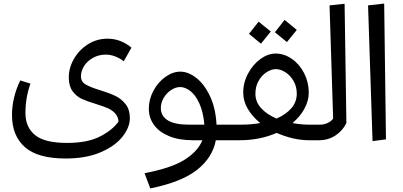

<svg xmlns="http://www.w3.org/2000/svg" viewBox="-20 -783 2248 1072"><path d="M540 -279Q592 -263 625 -247Q658 -231 681.5 -201Q705 -171 705 -123Q705 -72 663.5 -19.5Q622 33 541 67.5Q460 102 347 102Q191 102 119 38.5Q47 -25 47 -141Q47 -238 93 -334L150 -316Q122 -238 122 -152Q122 -73 175.5 -29Q229 15 354 15Q469 15 539.5 -21.5Q610 -58 642 -105Q639 -133 622 -151Q605 -169 581.5 -179Q558 -189 517 -202Q467 -217 436.5 -231Q406 -245 385 -274Q364 -303 364 -351Q364 -404 393 -454.5Q422 -505 471.5 -536Q521 -567 580 -567Q654 -567 714 -517L671 -441Q622 -478 570 -478Q532 -478 500 -460.5Q468 -443 450 -415Q432 -387 432 -357Q432 -327 458 -311.5Q484 -296 540 -279Z M1272 0H1185Q1167 97 1080 165.5Q993 234 819 269L787 184Q935 156 1009.5 109.5Q1084 63 1110 0H1056Q978 0 922.5 -23.5Q867 -47 839 -86.5Q811 -126 811 -176Q811 -229 837 -277Q863 -325 904 -354Q945 -383 987 -383Q1031 -383 1076 -348Q1121 -313 1152.5 -246Q1184 -179 1189 -87H1279L1292 -42ZM1121 -87Q1115 -157 1093.5 -204.5Q1072 -252 1043 -274.5Q1014 -297 986 -297Q961 -297 935.5 -280.5Q910 -264 894 -236.5Q878 -209 878 -180Q878 -135 917 -111Q956 -87 1034 -87Z M1781 -41 1761 0H1707Q1618 0 1525 -41Q1430 0 1319 0H1272L1252 -41L1279 -87H1328Q1384 -87 1433 -96Q1389 -132 1363.5 -175Q1338 -218 1338 -266Q1338 -322 1365 -372.5Q1392 -423 1434 -453.5Q1476 -484 1519 -484Q1567 -484 1610 -454Q1653 -424 1678.5 -373.5Q1704 -323 1704 -266Q1704 -221 1680 -176.5Q1656 -132 1613 -96Q1660 -87 1707 -87H1768ZM1524 -121Q1577 -144 1607 -179Q1637 -214 1637 -260Q1637 -299 1619.5 -330Q1602 -361 1574.5 -379Q1547 -397 1520 -397Q1494 -397 1467 -379Q1440 -361 1423 -330Q1406 -299 1406 -260Q1406 -214 1438 -179Q1470 -144 1524 -121ZM1515 -603 1569 -672 1637 -616 1582 -548ZM1370 -594 1424 -662 1492 -607 1437 -539Z M1741 -41 1768 -87Q1789 -87 1809.5 -96.5Q1830 -106 1840 -121L1820 -753L1904 -762L1914 -96Q1894 -54 1853.5 -27Q1813 0 1761 0Z M2060 5 2035 -753 2125 -763 2135 -5Z"/></svg>

Font: FiraGO Book
Style: Italic
Weight: 350
Italic angle: -8°
Designer: bBox Type GmbH
Foundry: bBox Type GmbH
Version: Version 1.001